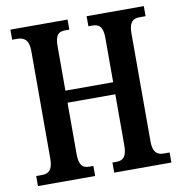

<svg xmlns="http://www.w3.org/2000/svg" viewBox="-80 -789 816 863"><g transform="rotate(-10 328.0 -357.0)"><path d="M24 0H285V-46H265C236 -46 220 -61 220 -111V-346H438V-113C438 -61 421 -46 390 -46H372V0H633V-46H605C577 -46 557 -60 557 -109V-603C557 -655 576 -668 605 -668H633V-714H372V-668H389C421 -668 438 -655 438 -603V-401H220V-604C220 -655 236 -668 265 -668H285V-714H24V-668H47C77 -668 100 -655 100 -604V-111C100 -61 81 -46 52 -46H24Z"/></g></svg>

Font: Noto Serif Hebrew ExtraCondensed SemiBold
Style: Regular
Weight: 600
Width: 2
Designer: Monotype Design Team
Foundry: Monotype Imaging Inc.
Version: Version 2.004